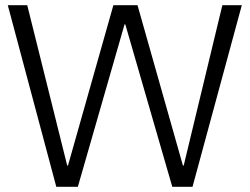

<svg xmlns="http://www.w3.org/2000/svg" viewBox="-20 -720 963 740"><path d="M197 0 10 -700H85L239 -82H242L417 -700H510L685 -82H688L837 -700H912L722 0H644L463 -626H460L280 0Z"/></svg>

Font: DM Sans 36pt Light
Style: Regular
Weight: 300
Designer: Colophon Foundry, Jonny Pinhorn
Foundry: Colophon Foundry
Version: Version 4.004;gftools[0.9.30]